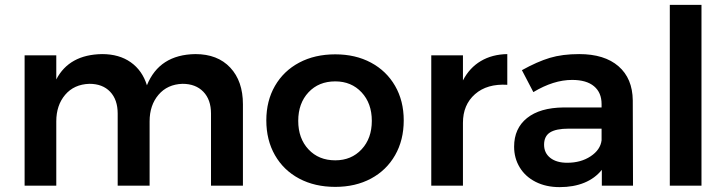

<svg xmlns="http://www.w3.org/2000/svg" viewBox="-20 -762 2985 788"><path d="M977 -334V0H846V-296Q846 -353 814.5 -385.5Q783 -418 729 -418Q667 -416 630.5 -373Q594 -330 594 -264V0H463V-296Q463 -353 432 -385.5Q401 -418 347 -418Q284 -416 247.5 -373Q211 -330 211 -264V0H81V-535H211V-436Q264 -538 399 -540Q469 -540 516.5 -506.5Q564 -473 583 -412Q634 -538 782 -540Q873 -540 925 -484.5Q977 -429 977 -334Z M1637 -268Q1637 -187 1601.5 -125Q1566 -63 1502.5 -29Q1439 5 1356 5Q1272 5 1208 -29Q1144 -63 1108.5 -125Q1073 -187 1073 -268Q1073 -348 1108.5 -409.5Q1144 -471 1208 -505Q1272 -539 1356 -539Q1439 -539 1502.5 -505Q1566 -471 1601.5 -409.5Q1637 -348 1637 -268ZM1204 -266Q1204 -194 1246 -149Q1288 -104 1356 -104Q1422 -104 1464 -149Q1506 -194 1506 -266Q1506 -338 1464 -383Q1422 -428 1356 -428Q1288 -428 1246 -383Q1204 -338 1204 -266Z M2062 -540V-414Q1979 -419 1929.5 -375.5Q1880 -332 1880 -258V0H1750V-535H1880V-432Q1907 -484 1953.5 -511.5Q2000 -539 2062 -540Z M2450 0V-65Q2422 -30 2378 -12Q2334 6 2277 6Q2221 6 2178.5 -15.5Q2136 -37 2113 -75Q2090 -113 2090 -160Q2090 -235 2143 -277.5Q2196 -320 2293 -321H2449V-335Q2449 -382 2418 -408Q2387 -434 2328 -434Q2252 -434 2169 -384L2122 -474Q2185 -509 2236.5 -524.5Q2288 -540 2357 -540Q2461 -540 2518.5 -490Q2576 -440 2577 -350L2578 0ZM2449 -186V-234H2314Q2262 -234 2237.5 -218.5Q2213 -203 2213 -168Q2213 -134 2238.5 -114Q2264 -94 2308 -94Q2364 -94 2404 -120.5Q2444 -147 2449 -186Z M2729 -742H2859V0H2729Z"/></svg>

Font: Gontserrat Medium
Style: Regular
Weight: 500
Designer: Julieta Ulanovsky
Foundry: Julieta Ulanovsky
Version: Version 6.001